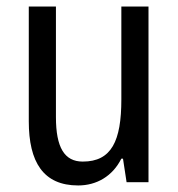

<svg xmlns="http://www.w3.org/2000/svg" viewBox="-20 -650 545 587"><path d="M434 -630H351V-346C351 -219 321 -156 233 -156C177 -156 151 -199 151 -292V-630H68V-279C68 -155 112 -83 219 -83C275 -83 324 -111 351 -165H356L367 -93H434Z"/></svg>

Font: Noto Sans Kannada UI Condensed
Style: Regular
Weight: 400
Width: 3
Designer: Jelle Bosma - Monotype Design Team
Foundry: Monotype Imaging Inc.
Version: Version 2.005